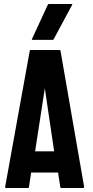

<svg xmlns="http://www.w3.org/2000/svg" viewBox="-20 -948 467 968"><path d="M11 0Q5 0 6 -6L130 -692Q131 -696 135 -696H280Q284 -696 285 -692L404 -7Q405 0 398 0H289Q285 0 284 -4L273 -78H137L126 -4Q125 0 121 0ZM157 -185H253L206 -503ZM143 -747Q139 -747 141 -751L221 -924Q223 -928 227 -928H342Q346 -928 344 -924L251 -751Q249 -747 245 -747Z"/></svg>

Font: AL Dynamic
Style: Regular
Weight: 400
Version: Version 1.000; ttfautohint (v1.8.2) -l 8 -r 50 -G 200 -x 14 